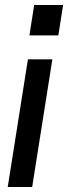

<svg xmlns="http://www.w3.org/2000/svg" viewBox="-20 -554 336 770"><path d="M190 -316H92L11 196H109ZM233 -534H117L98 -412H214Z"/></svg>

Font: Sora Variable Italic
Style: Regular
Weight: 400
Designer: Jonathan Barnbrook, Julián Moncada
Foundry: Barnbrook Fonts
Version: Version 2.000